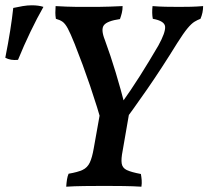

<svg xmlns="http://www.w3.org/2000/svg" viewBox="-110 -702 787 725"><path d="M281 -215Q257 -299 230 -378.5Q203 -458 172 -536Q156 -576 146 -594.5Q136 -613 126 -620Q116 -627 101 -631Q99 -643 99 -654Q99 -665 100 -679Q121 -678 141 -677Q161 -676 181 -676Q201 -676 219 -676Q238 -676 259.5 -676Q281 -676 304 -677Q327 -678 353 -679Q353 -665 350 -653Q347 -641 343 -630Q295 -623 282.5 -607Q270 -591 286 -551Q308 -491 327 -428Q346 -365 363 -299L346 -308Q384 -361 418.5 -415.5Q453 -470 488 -530Q515 -579 513.5 -601Q512 -623 467 -631Q463 -652 466 -679Q491 -677 515 -676.5Q539 -676 566 -676Q590 -676 611 -676.5Q632 -677 657 -679Q657 -654 647 -631Q636 -627 624.5 -620Q613 -613 598 -595Q583 -577 559 -539Q499 -442 446 -365.5Q393 -289 338 -215ZM140 3Q141 -12 143 -24.5Q145 -37 149 -46Q184 -52 202 -60.5Q220 -69 229 -88Q238 -107 244 -142L269 -282H379L353 -132Q347 -102 349.5 -85Q352 -68 368.5 -60Q385 -52 422 -45Q424 -34 425 -22Q426 -10 424 3Q393 1 356.5 0.5Q320 0 285 0Q247 0 208 0.5Q169 1 140 3ZM-42 -476Q-70 -473 -90 -484Q-79 -539 -71.5 -586.5Q-64 -634 -60 -672Q-42 -676 -24 -679Q-6 -682 10 -682Q23 -682 34 -680.5Q45 -679 54 -676Q30 -634 5 -582Q-20 -530 -42 -476Z"/></svg>

Font: Vollkorn Medium
Style: Italic
Weight: 500
Italic angle: -11°
Designer: Friedrich Althausen
Foundry: Friedrich Althausen
Version: Version 5.000